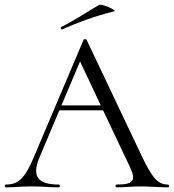

<svg xmlns="http://www.w3.org/2000/svg" viewBox="-24 -805 746 825"><path d="M244 -679C312 -709 377 -734 466 -756C483 -760 411 -790 402 -784C350 -754 301 -720 239 -689C235 -687 238 -676 244 -679ZM698 -12C656 -12 631 -37 584 -137L348 -634C347 -638 336 -637 335 -634L124 -136C83 -37 55 -12 1 -12C-5 -12 -5 0 1 0C42 0 63 -4 111 -4C163 -4 189 0 229 0C235 0 235 -12 229 -12C141 -12 111 -45 145 -127L231 -331H419L535 -86C562 -28 548 -12 477 -12C471 -12 471 0 477 0C514 0 541 -4 583 -4C619 -4 661 0 698 0C704 0 704 -12 698 -12ZM240 -352 320 -541 409 -352Z"/></svg>

Font: Cormorant SC
Style: Regular
Weight: 400
Designer: Christian Thalmann (Catharsis Fonts)
Version: Version 1.000;PS 001.000;hotconv 1.0.70;makeotf.lib2.5.58329